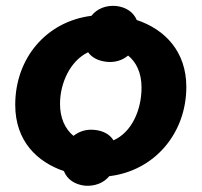

<svg xmlns="http://www.w3.org/2000/svg" viewBox="-20 -581 675 643"><path d="M337 -374C365 -371 390 -379 409 -395C435 -374 454 -339 454 -288C454 -212 421 -138 360 -111C348 -131 326 -143 297 -146C269 -149 245 -141 226 -126C197 -150 181 -187 181 -233C181 -303 215 -377 275 -406C288 -388 309 -377 337 -374ZM265 41C298 43 327 32 346 9C497 -9 604 -134 604 -290C604 -407 534 -482 438 -514C427 -540 403 -557 369 -561C335 -564 305 -552 286 -528C135 -509 31 -386 31 -230C31 -107 106 -38 194 -8C205 20 230 37 265 41Z"/></svg>

Font: Fixel Text 20240404
Style: Bold Italic
Weight: 700
Width: 4
Italic angle: -10°
Designer: AlfaBravo + MacPaw
Foundry: Kyrylo Tkachov, Marchela Mozhyna, Serhii Makarenko, Maria Weinstein, Zakhar Kryvoshyya
Version: Version 1.211;Glyphs 3.2 (3225)